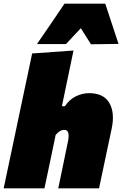

<svg xmlns="http://www.w3.org/2000/svg" viewBox="-38 -1025 665 1045"><path d="M-18 0Q-7 -51.5 3.2 -100.5Q13.5 -149.5 27 -213L86 -493Q99 -552.5 111.2 -611.5Q123.5 -670.5 137 -734L362 -750Q350 -692.5 336.8 -628.8Q323.5 -565 308.5 -493L299 -447H315Q340 -484 375.2 -501Q410.5 -518 447 -518Q526 -518 557 -464.8Q588 -411.5 570 -326Q565.5 -304.5 559 -273.5Q552.5 -242.5 546 -213Q533 -150.5 522.5 -101.2Q512 -52 501 0H279Q290 -52 299.8 -99.5Q309.5 -147 320.5 -200L332 -255Q337.5 -280.5 334.2 -299.2Q331 -318 312 -318Q298.5 -318 287.5 -311Q276.5 -304 265 -291L246 -200Q235 -147 225 -99.5Q215 -52 204 0ZM457 -784Q443.5 -805.5 429.8 -827.2Q416 -849 402 -871.5Q381 -849.5 360.8 -827.8Q340.5 -806 321 -785H163Q201.5 -840.5 238.5 -895Q275.5 -949.5 313 -1005H535L607 -786Z"/></svg>

Font: Commissioner Black
Style: Italic
Weight: 900
Italic angle: -12°
Designer: Kostas Bartsokas
Foundry: Kostas Bartsokas
Version: Version 1.000; ttfautohint (v1.8.3)